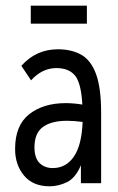

<svg xmlns="http://www.w3.org/2000/svg" viewBox="-20 -643 415 674"><path d="M154 11Q96 11 64.5 -26.5Q33 -64 33 -120Q33 -203 82.5 -242Q132 -281 211 -281Q237 -281 269 -276Q265 -351 243.5 -377.5Q222 -404 178 -404Q128 -404 89 -361L55 -412Q107 -470 183 -470Q231 -470 265 -451Q299 -432 317 -383.5Q335 -335 335 -247V0H264V-63Q245 -18 215 -3.5Q185 11 154 11ZM101 -126Q101 -88 119 -70.5Q137 -53 165 -53Q212 -53 239.5 -93.5Q267 -134 270 -215Q240 -219 215 -219Q161 -219 131 -197.5Q101 -176 101 -126ZM88 -560V-623H285V-560Z"/></svg>

Font: Inconsolata Condensed Medium
Style: Regular
Weight: 500
Width: 3
Monospace: yes
Designer: Raph Levien, Cyreal, Brenton Simpson
Foundry: Raph Levien, Cyreal, Google
Version: Version 3.100; ttfautohint (v1.8.4.7-5d5b)